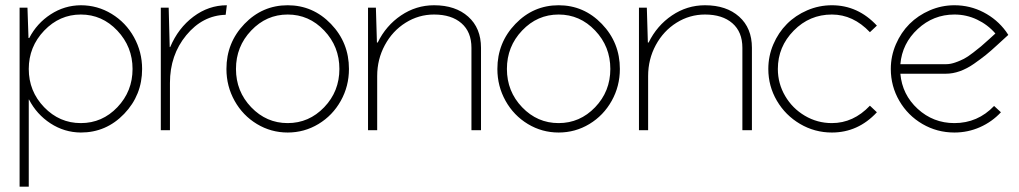

<svg xmlns="http://www.w3.org/2000/svg" viewBox="-20 -493 3857 727"><path d="M88.9 -231.9Q88.9 -147.5 147 -87.2Q205.1 -26.9 286.1 -26.9Q367.2 -26.9 424.6 -87.2Q481.9 -147.5 481.9 -231.9Q481.9 -315.9 424.3 -377Q366.7 -438 286.1 -438Q205.6 -438 147.2 -377Q88.9 -315.9 88.9 -231.9ZM286.1 -473.1Q349.1 -473.1 402.8 -440.4Q456.5 -407.7 487.3 -352.1Q518.1 -296.4 518.1 -231.9Q518.1 -132.8 450.2 -62Q382.3 8.8 286.1 8.8Q223.6 8.3 171.1 -25.9Q118.7 -60.1 89.8 -116.2H88.9V213.9H54.2V-463.9H84L87.9 -349.1H90.8Q119.6 -404.8 171.9 -438.7Q224.1 -472.7 286.1 -473.1Z M588.9 -463.9H618.7L622.6 -314.9H624.5Q654.8 -386.7 712.4 -429.9Q770 -473.1 838.9 -473.1L834.5 -437Q747.1 -434.6 685.3 -359.6Q623.5 -284.7 623.5 -179.2V0H588.9Z M1301.3 -231.9Q1301.3 -166.5 1270.3 -111.1Q1239.3 -55.7 1185.8 -23.4Q1132.3 8.8 1069.3 8.8Q1006.3 8.8 952.9 -23.4Q899.4 -55.7 868.4 -111.1Q837.4 -166.5 837.4 -231.9Q837.4 -331.5 905.5 -402.3Q973.6 -473.1 1069.3 -473.1Q1165 -473.1 1233.2 -402.3Q1301.3 -331.5 1301.3 -231.9ZM1207.5 -377.4Q1149.9 -438 1069.3 -438Q988.8 -438 931.2 -377.4Q873.5 -316.9 873.5 -231.9Q873.5 -147 931.2 -86.9Q988.8 -26.9 1069.3 -26.9Q1149.9 -26.9 1207.5 -86.9Q1265.1 -147 1265.1 -231.9Q1265.1 -316.9 1207.5 -377.4Z M1373.5 -463.9H1403.3L1407.2 -332H1410.2Q1441.4 -396 1498.5 -434.6Q1555.7 -473.1 1623.5 -473.1Q1704.6 -473.1 1752.9 -429.9Q1801.3 -386.7 1801.3 -312V0H1765.1V-312Q1765.1 -372.1 1727.3 -405Q1689.5 -438 1623.5 -438Q1565.4 -438 1515.9 -407Q1466.3 -376 1437.3 -322.3Q1408.2 -268.6 1408.2 -205.1V0H1373.5Z M2327.1 -231.9Q2327.1 -166.5 2296.1 -111.1Q2265.1 -55.7 2211.7 -23.4Q2158.2 8.8 2095.2 8.8Q2032.2 8.8 1978.8 -23.4Q1925.3 -55.7 1894.3 -111.1Q1863.3 -166.5 1863.3 -231.9Q1863.3 -331.5 1931.4 -402.3Q1999.5 -473.1 2095.2 -473.1Q2190.9 -473.1 2259 -402.3Q2327.1 -331.5 2327.1 -231.9ZM2233.4 -377.4Q2175.8 -438 2095.2 -438Q2014.6 -438 1957 -377.4Q1899.4 -316.9 1899.4 -231.9Q1899.4 -147 1957 -86.9Q2014.6 -26.9 2095.2 -26.9Q2175.8 -26.9 2233.4 -86.9Q2291 -147 2291 -231.9Q2291 -316.9 2233.4 -377.4Z M2399.4 -463.9H2429.2L2433.1 -332H2436Q2467.3 -396 2524.4 -434.6Q2581.5 -473.1 2649.4 -473.1Q2730.5 -473.1 2778.8 -429.9Q2827.1 -386.7 2827.1 -312V0H2791V-312Q2791 -372.1 2753.2 -405Q2715.3 -438 2649.4 -438Q2591.3 -438 2541.7 -407Q2492.2 -376 2463.1 -322.3Q2434.1 -268.6 2434.1 -205.1V0H2399.4Z M3129.9 -473.1Q3228.5 -473.1 3300.3 -396L3273.9 -371.1Q3210.4 -438 3129.9 -438Q3045.4 -438 2985.4 -377Q2925.3 -315.9 2925.3 -231.9Q2925.3 -176.8 2952.9 -129.6Q2980.5 -82.5 3027.6 -54.7Q3074.7 -26.9 3129.9 -26.9Q3211.4 -26.9 3273.9 -92.8L3300.3 -67.9Q3229 8.8 3129.9 8.8Q3064.9 8.8 3009.5 -23.7Q2954.1 -56.2 2921.6 -111.6Q2889.2 -167 2889.2 -231.9Q2889.2 -280.8 2908.2 -325.2Q2927.2 -369.6 2959.5 -402.1Q2991.7 -434.6 3036.4 -453.9Q3081.1 -473.1 3129.9 -473.1Z M3563 -250Q3579.1 -250 3597.7 -256.6Q3616.2 -263.2 3629.9 -270.3Q3643.6 -277.3 3664.8 -293.7Q3686 -310.1 3694.3 -317.1Q3702.6 -324.2 3724.9 -344.2Q3747.1 -364.3 3749 -366.2Q3719.7 -399.9 3679.4 -418.9Q3639.2 -438 3593.8 -438Q3514.2 -438 3455.1 -383.3Q3396 -328.6 3389.2 -250ZM3562 -213.9H3389.2Q3396 -134.8 3454.8 -80.8Q3513.7 -26.9 3593.8 -26.9Q3682.1 -26.9 3744.1 -91.8L3770 -67.9Q3736.3 -31.7 3690.7 -11.5Q3645 8.8 3593.8 8.8Q3528.3 8.8 3472.9 -23.4Q3417.5 -55.7 3385.3 -111.1Q3353 -166.5 3353 -231.9Q3353 -280.8 3372.3 -325.4Q3391.6 -370.1 3423.8 -402.3Q3456.1 -434.6 3500.7 -453.9Q3545.4 -473.1 3593.8 -473.1Q3652.8 -473.1 3704.1 -446.5Q3755.4 -419.9 3789.1 -374L3797.9 -360.8L3786.1 -350.1Q3779.3 -344.2 3755.4 -322Q3731.4 -299.8 3712.9 -284.9Q3694.3 -270 3668.2 -251.7Q3642.1 -233.4 3615 -223.6Q3587.9 -213.9 3562 -213.9Z"/></svg>

Font: RawengulkSans
Style: Regular
Weight: 500
Designer: gluk (gluksza@wp.pl)
Foundry: gluk (gluksza@wp.pl)
Version: Version 0.94